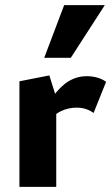

<svg xmlns="http://www.w3.org/2000/svg" viewBox="-20 -731 436 751"><path d="M56 0V-413L173 -436L200 -350V0ZM171 -255 147 -286Q180 -354 222.5 -393.5Q265 -433 319 -433Q341 -433 360.5 -427.5Q380 -422 395 -411L346 -289Q333 -299 316 -304.5Q299 -310 280 -310Q248 -310 219 -296.5Q190 -283 171 -255ZM153 -505 231 -711H390L257 -505Z"/></svg>

Font: Ysabeau ExtraBold
Style: Regular
Weight: 800
Designer: Christian Thalmann (Catharsis Fonts)
Version: Version 2.002